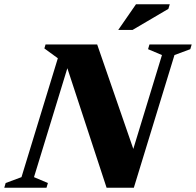

<svg xmlns="http://www.w3.org/2000/svg" viewBox="-53 -878 916 898"><path d="M171 -22 164.5 0H-33L-26.5 -22L47.5 -49.5L217.5 -605.5L154.5 -651.5L160 -670H401.5L570.5 -181.5L704.5 -620.5L639.5 -648L646 -670H843.5L837 -648L763 -620.5L573 0H445.5L262 -559L106 -49.5ZM500 -738 583 -858H741L734.5 -836.5L567 -738Z"/></svg>

Font: Newsreader Text ExtraBold
Style: Italic
Weight: 800
Italic angle: -17°
Designer: Hugues Gentile
Foundry: Production Type
Version: Version 1.001